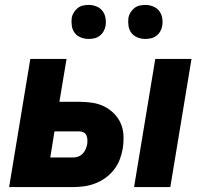

<svg xmlns="http://www.w3.org/2000/svg" viewBox="-20 -759 840 779"><path d="M524 0 610 -520H757L671 0ZM17 0 103 -520H250L221 -346H302Q329 -346 355 -342Q381 -338 403 -327Q425 -316 442.5 -298.5Q460 -281 470 -258Q480 -235 481 -208.5Q482 -182 478 -156Q474 -133 465.5 -111Q457 -89 442 -70Q427 -51 407.5 -37Q388 -23 365.5 -14.5Q343 -6 320.5 -3Q298 0 275 0ZM276 -120Q286 -120 296.5 -123.5Q307 -127 315 -135Q323 -143 327.5 -153.5Q332 -164 334 -175Q335 -184 334.5 -193Q334 -202 330.5 -210Q327 -218 319 -222Q311 -226 302 -226H201L184 -120ZM569 -601Q553 -601 538 -607Q523 -613 513.5 -625Q504 -637 501.5 -653.5Q499 -670 501 -687Q503 -698 509.5 -708.5Q516 -719 525.5 -726.5Q535 -734 546.5 -736.5Q558 -739 570 -739Q586 -739 601 -733Q616 -727 625.5 -715Q635 -703 638 -686.5Q641 -670 638 -653Q636 -642 630 -631.5Q624 -621 614 -613.5Q604 -606 592.5 -603.5Q581 -601 569 -601ZM339 -601Q323 -601 308 -607Q293 -613 283.5 -625Q274 -637 271.5 -653.5Q269 -670 271 -687Q273 -698 279.5 -708.5Q286 -719 295.5 -726.5Q305 -734 316.5 -736.5Q328 -739 340 -739Q356 -739 371 -733Q386 -727 395.5 -715Q405 -703 408 -686.5Q411 -670 408 -653Q406 -642 400 -631.5Q394 -621 384 -613.5Q374 -606 362.5 -603.5Q351 -601 339 -601Z"/></svg>

Font: Iosevka Aile Heavy Oblique
Style: Regular
Weight: 900
Italic angle: -9°
Designer: Belleve Invis
Foundry: Belleve Invis
Version: Version 31.1.0; ttfautohint (v1.8.4)